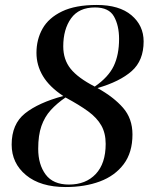

<svg xmlns="http://www.w3.org/2000/svg" viewBox="-20 -744 599 774"><path d="M245 10Q143 10 85 -38Q27 -86 27 -161Q27 -244 81 -287Q135 -330 235 -357Q179 -394 153 -437.5Q127 -481 127 -531Q127 -585 151.5 -628.5Q176 -672 230 -698Q284 -724 370 -724Q461 -724 510 -682.5Q559 -641 559 -577Q559 -500 511 -457.5Q463 -415 373 -389Q438 -353 476 -309.5Q514 -266 514 -202Q514 -129 478.5 -82Q443 -35 382.5 -12.5Q322 10 245 10ZM362 -395Q417 -433 438.5 -478Q460 -523 460 -587Q460 -641 439.5 -677.5Q419 -714 363 -714Q298 -714 266.5 -670Q235 -626 235 -557Q235 -504 264.5 -467Q294 -430 362 -395ZM258 0Q326 0 366 -42.5Q406 -85 406 -164Q406 -207 388.5 -238Q371 -269 335.5 -295Q300 -321 244 -351Q209 -327 184.5 -300Q160 -273 147 -236Q134 -199 134 -144Q134 -81 164 -40.5Q194 0 258 0Z"/></svg>

Font: Noto Serif Display Medium
Style: Italic
Weight: 500
Italic angle: -12°
Designer: Monotype Design Team
Foundry: Monotype Imaging Inc.
Version: Version 2.009